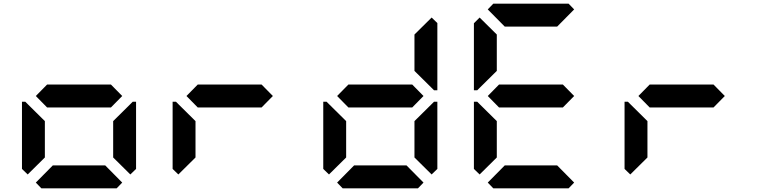

<svg xmlns="http://www.w3.org/2000/svg" viewBox="-20 -1020 4120 1040"><path d="M130 -75 99 -105V-469H117L130 -456L223 -364V-167ZM581 -562 642 -500 581 -438H235L174 -500L235 -562ZM642 -31 612 0H204L174 -31L266 -124H550ZM686 -456 699 -469H717V-105L686 -75L593 -167V-364Z M946 -75 915 -105V-469H933L946 -456L1039 -364V-167ZM1397 -562 1458 -500 1397 -438H1051L990 -500L1051 -562Z M1762 -75 1731 -105V-469H1749L1762 -456L1855 -364V-167ZM2213 -562 2274 -500 2213 -438H1867L1806 -500L1867 -562ZM2274 -31 2244 0H1836L1806 -31L1898 -124H2182ZM2318 -925 2349 -895V-531H2331L2318 -544L2225 -636V-833ZM2318 -456 2331 -469H2349V-105L2318 -75L2225 -167V-364Z M2578 -75 2547 -105V-469H2565L2578 -456L2671 -364V-167ZM2578 -544 2565 -531H2547V-894L2578 -925L2671 -833V-636ZM3029 -562 3090 -500 3029 -438H2683L2622 -500L2683 -562ZM2622 -969 2652 -1000H3060L3090 -969L2998 -876H2714ZM3090 -31 3060 0H2652L2622 -31L2714 -124H2998Z M3394 -75 3363 -105V-469H3381L3394 -456L3487 -364V-167ZM3845 -562 3906 -500 3845 -438H3499L3438 -500L3499 -562Z"/></svg>

Font: DSEG7 Classic Mini
Style: Bold
Weight: 700
Designer: Keshikan(Twitter:@keshinomi_88pro)
Version: Version 0.46